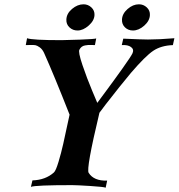

<svg xmlns="http://www.w3.org/2000/svg" viewBox="-20 -871 832 894"><path d="M792 -693 785 -661Q730 -659 693.5 -634.5Q657 -610 590 -532Q573 -512 536.5 -466.5Q500 -421 471.5 -384Q443 -347 443 -346Q380 -83 393 -66Q417 -28 479 -30L472 3Q464 -1 400.5 -5Q337 -9 316 -9Q146 -9 124 -1L131 -31Q192 -33 231 -68Q240 -76 252.5 -117.5Q265 -159 274.5 -201.5Q284 -244 293.5 -289Q303 -334 304 -337Q232 -520 185 -625Q177 -642 165 -650.5Q153 -659 145 -660.5Q137 -662 120 -661.5Q103 -661 100 -661L106 -693Q130 -684 266 -684Q286 -684 353 -686.5Q420 -689 428 -692L422 -661Q419 -661 408 -661.5Q397 -662 391 -661.5Q385 -661 376 -659.5Q367 -658 360.5 -653Q354 -648 350 -640Q343 -630 364 -568Q385 -506 409 -449L433 -392L470 -442Q508 -493 549 -550.5Q590 -608 597 -623Q605 -641 590 -652Q575 -663 547 -661L554 -691Q642 -687 669 -687Q720 -687 792 -693ZM678 -801Q677 -774 651.5 -751.5Q626 -729 599 -729Q577 -729 562 -743.5Q547 -758 548 -780Q549 -807 574 -829Q599 -851 627 -851Q648 -851 663.5 -836.5Q679 -822 678 -801ZM420 -801Q419 -775 393 -752Q367 -729 341 -729Q319 -729 303.5 -743.5Q288 -758 289 -780Q290 -808 315.5 -829.5Q341 -851 369 -851Q390 -851 405.5 -836.5Q421 -822 420 -801Z"/></svg>

Font: GFS Artemisia
Style: Bold Italic
Weight: 700
Italic angle: -12°
Designer: Designed by Takis Katsoulidis and George D. Matthiopoulos.
Foundry: Designed by Takis Katsoulidis and George D. Matthiopoulos.
Version: Version 1.0